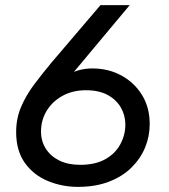

<svg xmlns="http://www.w3.org/2000/svg" viewBox="-20 -716 661 749"><path d="M284 13Q222 13 166.5 -10Q111 -33 77 -80.5Q43 -128 43 -201Q43 -254 62.5 -299.5Q82 -345 114 -387.5Q146 -430 181 -472L372 -696H486L247 -410L248 -425Q267 -437 291 -443Q315 -449 340 -449Q403 -449 453.5 -421.5Q504 -394 534 -345.5Q564 -297 564 -232Q564 -184 546 -140.5Q528 -97 492.5 -62Q457 -27 404.5 -7Q352 13 284 13ZM293 -73Q351 -73 390 -94.5Q429 -116 449 -152.5Q469 -189 469 -230Q469 -266 451.5 -296.5Q434 -327 400 -345.5Q366 -364 315 -364Q264 -364 224.5 -342.5Q185 -321 162.5 -284.5Q140 -248 140 -203Q140 -165 159 -135.5Q178 -106 212 -89.5Q246 -73 293 -73Z"/></svg>

Font: MuseoModerno
Style: Italic
Weight: 400
Italic angle: -9°
Designer: Pablo Cosgaya, Héctor Gatti, Marcela Romero, and the Authors of The MuseoModerno Project.
Foundry: Omnibus-Type Team
Version: Version 1.003